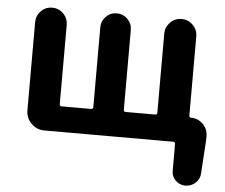

<svg xmlns="http://www.w3.org/2000/svg" viewBox="-53 -619 1024 875"><g transform="rotate(5 459.0 -181.5)"><path d="M816.4 -123Q816.4 -114.3 825.2 -114.3Q856.4 -114.3 879.4 -91.8Q902.3 -69.3 902.3 -37.1V-18.6L892.6 133.8Q891.6 160.2 872.1 178.2Q852.5 196.3 826.2 196.3Q799.8 196.3 781.2 178.2Q762.7 160.2 762.7 133.8V11.7Q762.7 2 752.9 2H164.1Q128.9 2 104 -22.9Q79.1 -47.9 79.1 -83V-485.4Q79.1 -515.6 100.1 -537.1Q121.1 -558.6 151.4 -558.6Q181.6 -558.6 202.6 -537.1Q223.6 -515.6 223.6 -485.4V-124Q223.6 -114.3 233.4 -114.3H367.2Q377 -114.3 377 -124V-488.3Q377 -517.6 397.5 -538.1Q418 -558.6 446.8 -558.6Q475.6 -558.6 496.1 -538.1Q516.6 -517.6 516.6 -488.3V-124Q516.6 -114.3 526.4 -114.3H660.2Q669.9 -114.3 669.9 -124V-485.4Q669.9 -515.6 691.4 -537.1Q712.9 -558.6 743.2 -558.6Q773.4 -558.6 794.9 -537.1Q816.4 -515.6 816.4 -485.4Z"/></g></svg>

Font: Gen Jyuu GothicX Bold
Style: Bold
Weight: 700
Designer: Ryoko NISHIZUKA (kana &amp; ideographs); Paul D. Hunt (Latin, Greek &amp; Cyrillic); Wenlong ZHANG (bopomofo); Sandoll C
Version: Version 1.058.20140828